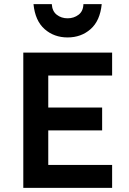

<svg xmlns="http://www.w3.org/2000/svg" viewBox="-20 -903 620 923"><path d="M92 0V-650H519V-540H212V-386H471V-276H212V-110H519V0ZM305 -723Q240 -723 194.5 -763Q149 -803 141 -883H229Q231 -849 253 -832Q275 -815 305 -815Q335 -815 357.5 -832Q380 -849 381 -883H469Q461 -803 415.5 -763Q370 -723 305 -723Z"/></svg>

Font: Sometype Mono
Style: Bold
Weight: 700
Monospace: yes
Designer: Ryoichi Tsunekawa
Foundry: Dharma Type
Version: Version 1.000; ttfautohint (v1.8.3)